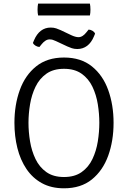

<svg xmlns="http://www.w3.org/2000/svg" viewBox="-20 -1006 692 1038"><path d="M134 -342Q134 -293 142.5 -241.5Q151 -190 172 -146.2Q193 -102.5 230.5 -75.8Q268 -49 326 -49Q384 -49 421.5 -75.8Q459 -102.5 479.8 -146.2Q500.5 -190 508.8 -241.5Q517 -293 517 -342Q517 -391 508.8 -442.2Q500.5 -493.5 479.8 -537Q459 -580.5 421.5 -607.2Q384 -634 326 -634Q268 -634 230.5 -607.2Q193 -580.5 172 -537Q151 -493.5 142.5 -442.2Q134 -391 134 -342ZM58 -342Q58 -439 87 -519.2Q116 -599.5 175.5 -647.2Q235 -695 326 -695Q417.5 -695 477 -647Q536.5 -599 565.2 -518.8Q594 -438.5 594 -342Q594 -244.5 565 -164.2Q536 -84 476.8 -36Q417.5 12 326 12Q257 12 206.5 -15.8Q156 -43.5 123 -92.5Q90 -141.5 74 -205.5Q58 -269.5 58 -342ZM282 -784Q272.5 -788.5 264.8 -790.8Q257 -793 248 -793Q236 -793 225 -785.5Q214 -778 206 -768L193 -752Q182 -753 172 -759Q162 -765 158 -774L164 -788.5Q178.5 -822.5 201.2 -839.8Q224 -857 254 -857Q270.5 -857 284 -852.5Q297.5 -848 308 -843L366 -815.5Q376.5 -810.5 386.5 -807.8Q396.5 -805 404 -805Q416 -805 426.8 -812Q437.5 -819 446 -830L459 -846Q470.5 -845.5 480.5 -839.2Q490.5 -833 494 -824L488 -809.5Q474 -775.5 451 -758.2Q428 -741 398 -741Q381.5 -741 368 -745.5Q354.5 -750 344 -755ZM186 -922.5Q184.5 -929.5 183.8 -936.8Q183 -944 183 -953.5Q183 -964 183.8 -971.5Q184.5 -979 186 -986.5H466Q467.5 -979 468.2 -971.5Q469 -964 469 -953.5Q469 -936 466 -922.5Z"/></svg>

Font: Signika Negative Light Light
Style: Regular
Weight: 300
Version: Version 2.001